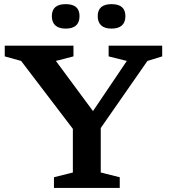

<svg xmlns="http://www.w3.org/2000/svg" viewBox="-20 -930 838 950"><path d="M84.5 -628.5 3.5 -651V-704H343.5V-651L256.5 -628.5L457 -357.5L424 -356.5L607.5 -628.5L517.5 -651V-704H782.5V-651L709.5 -628.5L478.5 -296.5V-76.5L572.5 -53V0H247V-53L340.5 -76.5V-292.5ZM305 -788.5Q271 -788.5 253.8 -804.2Q236.5 -820 236.5 -850Q236.5 -880 253.8 -894.8Q271 -909.5 305 -909.5Q339.5 -909.5 356.5 -894.8Q373.5 -880 373.5 -850Q373.5 -820 356.5 -804.2Q339.5 -788.5 305 -788.5ZM532 -788.5Q498 -788.5 480.8 -804.2Q463.5 -820 463.5 -850Q463.5 -880 480.8 -894.8Q498 -909.5 532 -909.5Q566 -909.5 583.2 -894.8Q600.5 -880 600.5 -850Q600.5 -820 583.2 -804.2Q566 -788.5 532 -788.5Z"/></svg>

Font: Newsreader 7pt Medium
Style: Regular
Weight: 500
Designer: Hugues Gentile
Foundry: Production Type
Version: Version 1.003